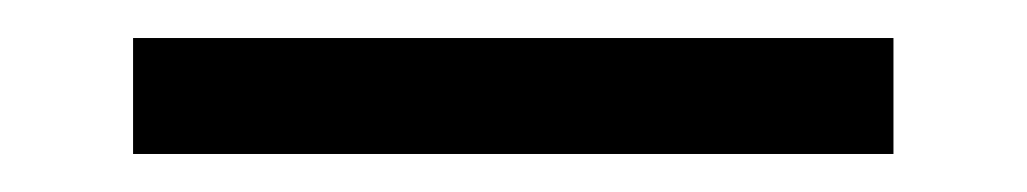

<svg xmlns="http://www.w3.org/2000/svg" viewBox="-20 60 540 101"><path d="M50 141H450V80H50Z"/></svg>

Font: Noto Sans Mono CJK SC
Style: Regular
Weight: 400
Designer: Ryoko NISHIZUKA 西塚涼子 (kana, bopomofo & ideographs); Paul D. Hunt (Latin, Greek & Cyrillic); Sandoll Communications 산돌커뮤니
Foundry: Adobe
Version: Version 2.004;hotconv 1.0.118;makeotfexe 2.5.65603